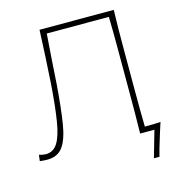

<svg xmlns="http://www.w3.org/2000/svg" viewBox="-124 -821 1009 1084"><g transform="rotate(-15 380.5 -279.0)"><path d="M59 7Q51.5 7 38.8 6.2Q26 5.5 15 4L19.5 -32Q30.5 -28.5 41.5 -26.8Q52.5 -25 58.5 -25Q102.5 -25 127.5 -64.2Q152.5 -103.5 166 -186.5Q179.5 -269.5 189 -399.5Q194 -478.5 198.2 -556Q202.5 -633.5 205.5 -713H639.5Q637.5 -652.5 637 -596.5Q636.5 -540.5 636.5 -475V-238Q636.5 -181 636.8 -131.8Q637 -82.5 638.5 -31Q661 -31 686.5 -31.5Q712 -32 730.5 -33.5Q722 -7.5 714.5 16.2Q707 40 700 63.5Q693 86.5 686.2 109Q679.5 131.5 674 155H641.5L686 0H602.5Q604 -61 604.2 -117Q604.5 -173 604.5 -238V-472Q604.5 -529.5 604.2 -579.8Q604 -630 602.5 -682H239.5Q234 -611 229.2 -539Q224.5 -467 219.5 -390.5Q209 -253.5 195 -165.8Q181 -78 150.2 -35.5Q119.5 7 59 7Z"/></g></svg>

Font: Commissioner Flair Thin
Style: Regular
Weight: 100
Designer: Kostas Bartsokas
Foundry: Kostas Bartsokas
Version: Version 1.000; ttfautohint (v1.8.3)